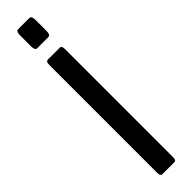

<svg xmlns="http://www.w3.org/2000/svg" viewBox="-311 -859 832 832"><g transform="rotate(-45 105.0 -443.0)"><path d="M71.3 -769.5Q58.1 -769.5 58.1 -793.9V-861.8Q58.1 -886.2 71.3 -886.2H139.6Q152.8 -886.2 152.8 -861.8V-793.9Q152.8 -769.5 139.6 -769.5ZM69.8 0Q65.4 0 63 -1.2Q60.5 -2.4 58.8 -7.8Q57.1 -13.2 57.1 -22.9V-679.2Q57.1 -693.4 60.3 -697.8Q63.5 -702.1 69.8 -702.1H141.6Q145.5 -702.1 147.9 -700.9Q150.4 -699.7 152.1 -694.3Q153.8 -689 153.8 -679.2V-22.9Q153.8 -8.8 150.9 -4.4Q147.9 0 141.6 0Z"/></g></svg>

Font: BenchNine
Style: Bold
Weight: 700
Version: Version 1 ; ttfautohint (v0.92.18-e454-dirty) -l 8 -r 50 -G 